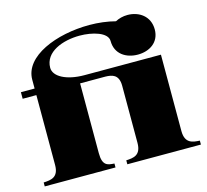

<svg xmlns="http://www.w3.org/2000/svg" viewBox="-106 -865 1066 988"><g transform="rotate(-15 427.0 -371.5)"><path d="M14 -21V0H391V-21C356 -23 327 -25 327 -93V-465H462C495 -464 533 -459 533 -397V-93C533 -26 492 -23 454 -21V0H846V-21C811 -23 767 -25 767 -93V-500H360C263 -500 199 -536 199 -582C199 -667 298 -703 388 -703C455 -703 535 -681 535 -635C535 -565 591 -531 653 -531C715 -531 770 -565 770 -634C770 -705 714 -742 653 -742C629 -742 607 -736 588 -726C546 -737 498 -743 450 -743C274 -743 94 -672 94 -547V-500H21V-465H94V-93C94 -26 53 -23 14 -21Z"/></g></svg>

Font: Sprat Black
Style: Regular
Weight: 900
Designer: Ethan Nakache
Foundry: Collletttivo
Version: Version 2.000;Glyphs 3.2 (3217)